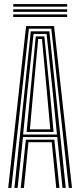

<svg xmlns="http://www.w3.org/2000/svg" viewBox="-20 -929 396 949"><path d="M20.5 0 109 -800H247.2L335.8 0H320L233.5 -787.2H122.8L36.2 0ZM82.5 0 107.8 -238.8H248.5L273.8 0H258L235.8 -226H120.5L98.2 0ZM51.2 0 132.2 -774.2H224L305 0H289L262.8 -251.5H93.5L67 0ZM94.2 -264.2H261.5L239.8 -481.5L210.2 -761.2H145.8L116 -481.5ZM111.5 -277 131 -481.5 156.8 -749.2H199.2L225.8 -481.5L244.8 -277ZM127.8 -289.8H228.5L211.2 -481.5L187.5 -736.2H168.8L145 -481.5ZM312 -896H45.5V-908.8H312ZM312 -845H45.5V-857.8H312ZM312 -870.5H45.5V-883.2H312Z"/></svg>

Font: Big Shoulders Inline Display Thin Medium
Style: Regular
Weight: 500
Version: Version 2.002